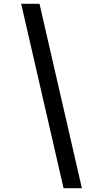

<svg xmlns="http://www.w3.org/2000/svg" viewBox="-20 -843 540 1006"><path d="M313 143 91 -823H187L409 143Z"/></svg>

Font: Iosevka Slab Medium Oblique
Style: Regular
Weight: 500
Italic angle: -9°
Monospace: yes
Designer: Belleve Invis
Foundry: Belleve Invis
Version: Version 11.1.1; ttfautohint (v1.8.3)